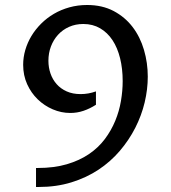

<svg xmlns="http://www.w3.org/2000/svg" viewBox="-20 -745 681 765"><path d="M362.3 -327.6Q337.9 -312 312.7 -303.5Q287.6 -294.9 259.8 -294.9Q224.1 -294.9 190.4 -309.3Q156.7 -323.7 130.4 -349.1Q104 -374.5 88.1 -409.7Q72.3 -444.8 72.3 -486.8Q72.3 -516.6 80.8 -545.9Q89.4 -575.2 105.2 -601.6Q121.1 -627.9 143.8 -650.6Q166.5 -673.3 194.8 -689.9Q223.1 -706.5 256.6 -715.8Q290 -725.1 327.1 -725.1Q387.2 -725.1 432.6 -701.2Q478 -677.2 508.3 -637.5Q538.6 -597.7 553.7 -546.1Q568.8 -494.6 568.8 -439.5Q568.8 -389.2 556.4 -336.9Q543.9 -284.7 519 -235.8Q494.1 -187 457.5 -144Q420.9 -101.1 372.8 -69.1Q324.7 -37.1 264.9 -18.6Q205.1 0 134.8 0H123.5V-75.7H130.4Q195.8 -75.7 246.3 -90.6Q296.9 -105.5 334.5 -131.1Q372.1 -156.7 397.7 -190.9Q423.3 -225.1 439.2 -263.7Q455.1 -302.2 461.9 -342.8Q468.8 -383.3 468.8 -421.9Q468.8 -471.2 458.5 -512.9Q448.2 -554.7 428.2 -585Q408.2 -615.2 378.9 -632.3Q349.6 -649.4 312 -649.4Q280.8 -649.4 255.1 -637.9Q229.5 -626.5 211.2 -606.4Q192.9 -586.4 182.9 -559.8Q172.9 -533.2 172.9 -502.9Q172.9 -476.1 181.2 -452.1Q189.5 -428.2 205.6 -409.9Q221.7 -391.6 245.6 -380.9Q269.5 -370.1 301.3 -370.1Q332.5 -370.1 362.3 -380.9Z"/></svg>

Font: Proza Libre
Style: Regular
Weight: 400
Designer: Jasper de Waard
Foundry: Jasper de Waard
Version: Version 1.001; ttfautohint (v1.4.1.8-43bc)